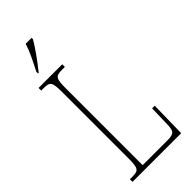

<svg xmlns="http://www.w3.org/2000/svg" viewBox="-292 -981 1032 1032"><g transform="rotate(-45 224.0 -465.5)"><path d="M89 -784V-771H94C132 -818 181 -886 200 -921V-931H155C141 -886 119 -843 89 -784ZM36 0H406L410 -205H390L387 -94C386 -39 380 -25 328 -25H138V-606C138 -683 144 -694 194 -694H216V-714H36V-694H54C104 -694 110 -683 110 -606V-108C110 -31 104 -20 54 -20H36Z"/></g></svg>

Font: Noto Serif Bengali ExtraCondensed Thin
Style: Regular
Weight: 100
Width: 2
Designer: Juan Bruce, Universal Thirst, Indian Type Foundry and the Monotype Design Team.
Foundry: Monotype Imaging Inc.
Version: Version 2.003